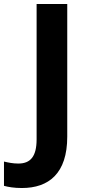

<svg xmlns="http://www.w3.org/2000/svg" viewBox="-99 -734 440 965"><path d="M11 211C146 211 239 138 239 -47V-714H85V-34C85 53 54 88 -7 88C-34 88 -58 83 -79 78V200C-57 206 -28 211 11 211Z"/></svg>

Font: Noto Sans Canadian Aboriginal
Style: Bold
Weight: 700
Designer: Monotype Design Team, Typotheque's Kevin King
Foundry: Monotype Imaging Inc.
Version: Version 2.004